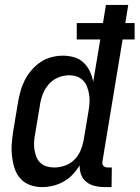

<svg xmlns="http://www.w3.org/2000/svg" viewBox="-20 -755 569 783"><path d="M152 8Q126 8 102.5 -0.5Q79 -9 63 -27Q47 -45 39.5 -68.5Q32 -92 29 -117.5Q26 -143 28 -169Q30 -195 34 -221L54 -341Q58 -363 64.5 -386Q71 -409 82 -430Q93 -451 109.5 -470Q126 -489 146.5 -502.5Q167 -516 190.5 -522Q214 -528 237 -528Q260 -528 282.5 -521.5Q305 -515 321 -499.5Q337 -484 346.5 -464Q356 -444 360 -421L389 -594H293V-661H400L412 -735H503L491 -661H529V-594H480L398 -98Q397 -93 397.5 -88Q398 -83 401.5 -79Q405 -75 410 -73.5Q415 -72 420 -72H436L435 8H406Q386 8 367 3.5Q348 -1 333 -12.5Q318 -24 311 -42.5Q304 -61 305 -81Q293 -61 276.5 -43.5Q260 -26 239.5 -14.5Q219 -3 196.5 2.5Q174 8 152 8ZM201 -72Q223 -72 244.5 -79.5Q266 -87 282.5 -103Q299 -119 308 -140Q317 -161 321 -182L341 -302Q344 -319 345 -336Q346 -353 343.5 -369Q341 -385 335.5 -400Q330 -415 319 -426.5Q308 -438 293 -443Q278 -448 261 -448Q239 -448 216.5 -438.5Q194 -429 178.5 -411Q163 -393 154.5 -371Q146 -349 143 -327L123 -207Q120 -192 119 -176Q118 -160 120.5 -144.5Q123 -129 128.5 -115Q134 -101 144.5 -91Q155 -81 170 -76.5Q185 -72 201 -72Z"/></svg>

Font: Iosevka Curly Medium
Style: Italic
Weight: 500
Italic angle: -9°
Monospace: yes
Designer: Belleve Invis
Foundry: Belleve Invis
Version: Version 22.1.2; ttfautohint (v1.8.4)